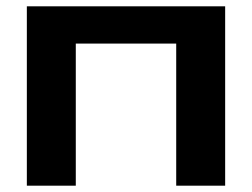

<svg xmlns="http://www.w3.org/2000/svg" viewBox="-20 -588 798 608"><path d="M65 -568V0H220V-450H538V0H693V-568Z"/></svg>

Font: Bounded Med
Style: Regular
Weight: 500
Designer: Vlad Churkin
Version: Version 3.0